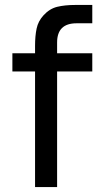

<svg xmlns="http://www.w3.org/2000/svg" viewBox="-20 -755 402 775"><path d="M289 -661Q210.5 -661 210.5 -583.5V-540H352.5V-466.5H210.5V0H121.5V-466.5H30V-540H121.5V-569.5Q121.5 -610 127.8 -639.8Q134 -669.5 155.5 -693Q180 -720 211 -727.5Q242 -735 284 -735H352.5V-661Z"/></svg>

Font: CCSD_manrope Medium
Style: Regular
Weight: 500
Designer: Mikhail Sharanda
Foundry: Mikhail Sharanda
Version: Version 4.503